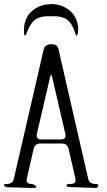

<svg xmlns="http://www.w3.org/2000/svg" viewBox="-22 -978 542 974"><path d="M424.8 -73.2Q430.7 -44.9 460.9 -44.9Q489.3 -44.9 468.8 -24.4L323.2 -29.3Q300.8 -44.9 336.9 -44.9Q366.2 -44.9 360.4 -73.2L326.2 -221.7Q320.3 -250 291 -250H183.6Q154.3 -250 148.4 -221.7L114.3 -73.2Q108.4 -44.9 137.7 -44.9L152.3 -41Q174.8 -24.4 146.5 -24.4L7.8 -28.3Q-14.6 -44.9 13.7 -44.9Q43 -44.9 48.8 -73.2L199.2 -725.6Q205.1 -753.9 240.2 -753.9Q269.5 -753.9 275.4 -725.6ZM165 -298.8Q159.2 -270.5 188.5 -270.5H286.1Q315.4 -270.5 309.6 -298.8L243.2 -584Q237.3 -612.3 231.4 -584ZM233.4 -895.5H212.9L195.3 -893.6L179.7 -889.6L165 -883.8L153.3 -876L141.6 -864.3L131.8 -849.6L122.1 -832L112.3 -807.6Q101.6 -785.2 99.6 -812.5V-836.9L103.5 -861.3L111.3 -882.8L122.1 -903.3L137.7 -919.9L156.2 -934.6L178.7 -946.3L203.1 -954.1L244.1 -958L271.5 -954.1L295.9 -946.3L318.4 -934.6L336.9 -919.9L352.5 -903.3L363.3 -882.8L371.1 -861.3L375 -836.9L373 -808.6Q364.3 -785.2 359.4 -810.5L351.6 -832L342.8 -849.6L333 -864.3L321.3 -876L309.6 -883.8L294.9 -889.6L279.3 -893.6L261.7 -895.5Z"/></svg>

Font: B2 Hana
Style: Regular
Weight: 500
Version: 2020-08-05; (max)